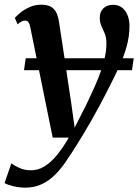

<svg xmlns="http://www.w3.org/2000/svg" viewBox="-59 -572 605 840"><path d="M74 -450.5Q70.5 -468.5 65 -475.2Q59.5 -482 51.5 -482Q43 -482 35.2 -478Q27.5 -474 18 -465.5L6 -493.5Q13 -502.5 29.8 -516.2Q46.5 -530 70.2 -540.8Q94 -551.5 121 -551.5Q147.5 -551.5 163.2 -542.8Q179 -534 187.2 -517.2Q195.5 -500.5 199 -477Q205.5 -435.5 212.2 -391Q219 -346.5 225.8 -301Q232.5 -255.5 239.2 -210.2Q246 -165 252.5 -122L267.5 -13.5L319.5 -116Q339 -156.5 355 -192.5Q371 -228.5 382.5 -261Q394 -293.5 400.2 -323.8Q406.5 -354 406.5 -383Q406.5 -408.5 399.2 -425.5Q392 -442.5 384.8 -458Q377.5 -473.5 377.5 -495Q377.5 -520 393.2 -535.5Q409 -551 435.5 -551Q459.5 -551 475.5 -538.2Q491.5 -525.5 499.5 -504.5Q507.5 -483.5 507.5 -458.5Q507.5 -412 494.2 -365.8Q481 -319.5 459.5 -273.8Q438 -228 414 -181.5Q398 -149.5 380.2 -116.2Q362.5 -83 344 -50.5Q325.5 -18 307 12.8Q288.5 43.5 271.2 71Q254 98.5 238 121.5Q212 162.5 183.5 191Q155 219.5 122.8 234.2Q90.5 249 51.5 249Q26 249 0.5 243Q-25 237 -39 229L-9.5 142.5Q1 151 24.2 162Q47.5 173 76 173Q106.5 173 133.8 157Q161 141 187.8 109.2Q214.5 77.5 242 30H171.5ZM526 -317 518.5 -265H46L53.5 -317Z"/></svg>

Font: Merriweather 60pt SemiBold
Style: Italic
Weight: 600
Italic angle: -7.8°
Version: Version 2.101